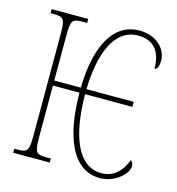

<svg xmlns="http://www.w3.org/2000/svg" viewBox="-109 -818 850 922"><g transform="rotate(15 316.5 -357.0)"><path d="M470 10C545 10 605 -48 605 -84C605 -99 600 -107 592 -112C570 -55 534 -15 470 -15C352 -15 299 -159 298 -361H533V-386H298C302 -563 354 -699 472 -699C551 -699 588 -650 588 -566C601 -566 609 -582 609 -612C609 -671 554 -724 473 -724C341 -724 274 -591 270 -386H138V-606C138 -683 144 -694 194 -694H219V-714H37V-694H54C104 -694 110 -683 110 -606V-108C110 -31 104 -20 54 -20H37V0H219V-20H194C144 -20 138 -31 138 -108V-361H270C271 -134 337 10 470 10Z"/></g></svg>

Font: Noto Serif ExtraCondensed Thin
Style: Regular
Weight: 100
Width: 2
Designer: Monotype Design Team
Foundry: Monotype Imaging Inc.
Version: Version 2.013